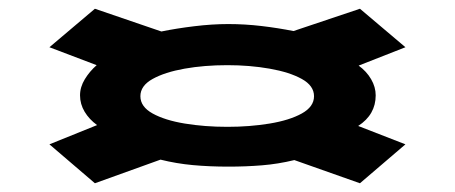

<svg xmlns="http://www.w3.org/2000/svg" viewBox="-20 -565 1040 439"><path d="M197 -146 93 -235 202 -279Q184 -292 173.5 -309.5Q163 -327 163 -347Q163 -366 174 -384Q185 -402 201 -416L93 -457L197 -545L349 -493Q383 -500 424 -505Q465 -510 502 -510Q540 -510 578 -505.5Q616 -501 651 -494L803 -545L907 -457L800 -415Q818 -402 828.5 -384Q839 -366 839 -347Q839 -303 799 -277L907 -235L803 -146L653 -199Q616 -190 579 -187Q542 -184 502 -184Q459 -184 421 -187.5Q383 -191 347 -200ZM500 -275Q551 -275 596.5 -282.5Q642 -290 670 -305.5Q698 -321 698 -345Q698 -369 670 -384.5Q642 -400 596.5 -408Q551 -416 500 -416Q447 -416 402 -408Q357 -400 329 -384.5Q301 -369 301 -345Q301 -321 329 -305.5Q357 -290 402.5 -282.5Q448 -275 500 -275Z"/></svg>

Font: Inconsolata UltraExpanded ExtraBold
Style: Regular
Weight: 800
Width: 9
Monospace: yes
Designer: Raph Levien, Cyreal, Brenton Simpson
Foundry: Raph Levien, Cyreal, Google
Version: Version 3.001; ttfautohint (v1.8.2.53-6de2)